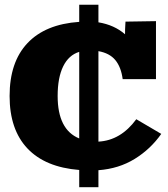

<svg xmlns="http://www.w3.org/2000/svg" viewBox="-20 -760 700 800"><path d="M629.9 -671.9V-430.2H491.2Q484.4 -481 460.4 -509.8Q436.5 -538.6 390.1 -546.9V-169.9Q482.9 -174.8 547.9 -263.2L651.9 -202.1Q607.4 -138.7 541.3 -97.9Q475.1 -57.1 390.1 -50.8V20H310.1V-51.8Q168.5 -63 94.2 -141.6Q20 -220.2 20 -359.9Q20 -501.5 94.5 -580.3Q168.9 -659.2 310.1 -668.9V-740.2H390.1V-667Q456.1 -656.2 501 -617.2Q501 -640.6 502 -653.8L502.9 -669.9ZM310.1 -183.1V-543.9Q266.1 -530.3 243.2 -483.4Q220.2 -436.5 220.2 -359.9Q220.2 -219.7 310.1 -183.1Z"/></svg>

Font: Zantroke
Style: Regular
Weight: 500
Foundry: gluk
Version: Version 0.36